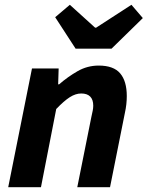

<svg xmlns="http://www.w3.org/2000/svg" viewBox="-20 -782 617 802"><path d="M14.3 0 113.6 -496.1H225L222.9 -429.7H226.9Q263.1 -461.2 304.1 -484.7Q345.1 -508.1 392.3 -508.1Q454.3 -508.1 481.9 -475.6Q509.6 -443.1 509.6 -380.6Q509.6 -364.2 507.7 -346.4Q505.7 -328.5 501.6 -310L439.6 0H302.8L361.5 -292.8Q364.9 -308.4 367.2 -319.3Q369.5 -330.3 369.5 -340.3Q369.5 -365.9 356.7 -378.7Q344 -391.5 319.1 -391.5Q295.9 -391.5 271.5 -376Q247.1 -360.4 214.9 -326.7L151.1 0ZM295.9 -578.6 210.5 -710.1 271.7 -762 377.4 -666.3H381.4L529 -762L576.6 -706.5L445.8 -578.6Z"/></svg>

Font: Source Sans Variable
Style: Italic
Weight: 200
Italic angle: -11°
Designer: Paul D. Hunt
Foundry: Adobe Systems Incorporated
Version: Version 3.006;hotconv 1.0.111;makeotfexe 2.5.65597